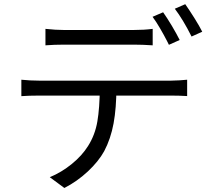

<svg xmlns="http://www.w3.org/2000/svg" viewBox="-20 -852 1017 926"><path d="M286.9 -707.4H625.7Q675.3 -707.4 716.4 -712.8V-633.4Q666.7 -636.7 625.7 -636.7H288.1Q242.9 -636.7 199.2 -633.4V-712.8Q249.5 -707.4 286.9 -707.4ZM167.6 -463.1H806.6Q823.7 -463.1 844.8 -464.5Q865.8 -465.8 882.6 -467.5V-388.7Q844.7 -391 806.6 -391H167.6Q120 -391 83 -388.3V-467.5Q126 -463.1 167.6 -463.1ZM482.5 -122.9Q455.3 -73.5 403.6 -25.1Q351.8 23.2 290.4 54.6L220.1 2.6Q277.1 -21.1 326.3 -61.2Q375.5 -101.2 404.5 -147.5Q438.5 -201 449.6 -266.4Q460.8 -331.7 461.4 -429L541.4 -429.3Q541.4 -331.1 527.8 -257Q514.2 -182.9 482.5 -122.9ZM846.6 -659.1 794.7 -635.9 786.9 -651.5Q771.9 -681.2 752.3 -714.7Q732.7 -748.3 715.8 -771L766.7 -792.8Q785.8 -766 808.7 -727.7Q831.5 -689.3 846.6 -659.1ZM955.4 -699 903.9 -675.8Q862.9 -757.3 823.1 -809.9L873.4 -831.8Q892.8 -804.2 917.3 -765.3Q941.8 -726.3 955.4 -699Z"/></svg>

Font: Min Sans VF VF
Style: Regular
Weight: 400
Designer: Jinseong-Kim, NotoSansCJK, Nunito
Foundry: Jinseong-Kim
Version: Version 1.420;Glyphs 3.1.2 (3151)